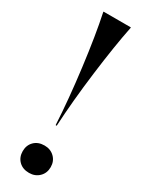

<svg xmlns="http://www.w3.org/2000/svg" viewBox="-193 -743 592 779"><g transform="rotate(30 103.0 -353.0)"><path d="M39 -709V-712H167V-709Q148 -616 130 -474.5Q112 -333 106 -216H101Q95 -332 77 -473.5Q59 -615 39 -709ZM104 -122Q132 -122 150.5 -104Q169 -86 169 -58Q169 -30 150.5 -12Q132 6 104 6Q74 6 56 -12Q38 -30 38 -58Q38 -86 56 -104Q74 -122 104 -122Z"/></g></svg>

Font: Nyght Serif
Style: Regular
Weight: 400
Designer: Maksym Kobuzan
Version: Version 0.410;July 4, 2025;FontCreator 15.0.0.2958 64-bit